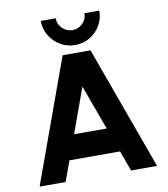

<svg xmlns="http://www.w3.org/2000/svg" viewBox="-97 -991 939 1072"><g transform="rotate(-10 373.0 -455.0)"><path d="M294 -700H452L706 0H558.5L516.5 -115.5H229.5L187.5 0H40ZM280.5 -254.5H465.5L372.5 -508.5ZM373 -744Q327.5 -744 289.8 -766.5Q252 -789 229.5 -826.8Q207 -864.5 207 -910H291.5Q291.5 -877 315.5 -852.8Q339.5 -828.5 373 -828.5Q406.5 -828.5 430.5 -852Q454.5 -875.5 454.5 -910H539Q539 -863.5 516.5 -825.8Q494 -788 456.5 -766Q419 -744 373 -744Z"/></g></svg>

Font: Urbanist ExtraBold
Style: Regular
Weight: 800
Designer: Corey Hu
Foundry: Corey Hu
Version: Version 1.330; ttfautohint (v1.8.4.7-5d5b)